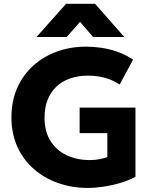

<svg xmlns="http://www.w3.org/2000/svg" viewBox="-20 -956 792 992"><path d="M433.6 15Q352.4 15 281 -10.1Q209.6 -35.1 155.2 -82.4Q100.9 -129.6 70 -197.1Q39.1 -264.6 39.1 -349.5Q39.1 -433.8 68.8 -501.2Q98.5 -568.6 151.4 -616.4Q204.4 -664.2 274.4 -689.6Q344.4 -715 425.1 -715Q462.1 -715 502.6 -709.2Q543.1 -703.5 585.1 -689Q627.1 -674.5 667.6 -648L598.4 -519.5Q562.4 -542.8 522 -554Q481.6 -565.2 435.9 -565.2Q383.2 -565.2 341.2 -550.3Q299.2 -535.4 270.1 -507.2Q241 -479.1 225.6 -439Q210.1 -398.9 210.1 -348.5Q210.1 -276.1 241.1 -227.2Q272.1 -178.2 325.1 -153.6Q378 -129 443.6 -129Q469.5 -129 493 -133.4Q516.5 -137.9 534.6 -144V-268H391.4V-400H679.9V-43Q648.5 -25.1 605.3 -11.9Q562.1 1.2 516.8 8.1Q471.4 15 433.6 15ZM168.6 -764.8 321.6 -936.5H470.9L622.4 -764.8H461.1L393.6 -843L324.4 -764.8Z"/></svg>

Font: Geologica Thin
Style: Regular
Weight: 100
Version: Version 1.010;gftools[0.9.28]